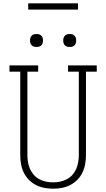

<svg xmlns="http://www.w3.org/2000/svg" viewBox="-20 -1129 640 1157"><path d="M300 8Q273 8 246.5 3Q220 -2 196 -14.5Q172 -27 153 -46.5Q134 -66 122.5 -90.5Q111 -115 106.5 -141.5Q102 -168 102 -195V-697H37V-735H210V-697H145V-195Q145 -174 148.5 -152.5Q152 -131 160.5 -111.5Q169 -92 183.5 -75.5Q198 -59 217 -49Q236 -39 257.5 -34.5Q279 -30 300 -30Q321 -30 342.5 -34.5Q364 -39 383 -49Q402 -59 416.5 -75.5Q431 -92 439.5 -111.5Q448 -131 451.5 -152.5Q455 -174 455 -195V-697H390V-735H563V-697H498V-195Q498 -168 493.5 -141.5Q489 -115 477.5 -90.5Q466 -66 447 -46.5Q428 -27 404 -14.5Q380 -2 353.5 3Q327 8 300 8ZM400 -846Q392 -846 384.5 -848Q377 -850 371 -856Q365 -862 363 -869.5Q361 -877 361 -885Q361 -893 363 -900.5Q365 -908 371 -914Q377 -920 384.5 -922Q392 -924 400 -924Q408 -924 415.5 -922Q423 -920 429 -914Q435 -908 437 -900.5Q439 -893 439 -885Q439 -877 437 -869.5Q435 -862 429 -856Q423 -850 415.5 -848Q408 -846 400 -846ZM200 -846Q192 -846 184.5 -848Q177 -850 171 -856Q165 -862 163 -869.5Q161 -877 161 -885Q161 -893 163 -900.5Q165 -908 171 -914Q177 -920 184.5 -922Q192 -924 200 -924Q208 -924 215.5 -922Q223 -920 229 -914Q235 -908 237 -900.5Q239 -893 239 -885Q239 -877 237 -869.5Q235 -862 229 -856Q223 -850 215.5 -848Q208 -846 200 -846ZM450 -1071H150V-1109H450Z"/></svg>

Font: Iosevka Slab XLtEx
Style: Regular
Weight: 200
Width: 7
Monospace: yes
Designer: Belleve Invis
Foundry: Belleve Invis
Version: Version 11.1.0; ttfautohint (v1.8.3)